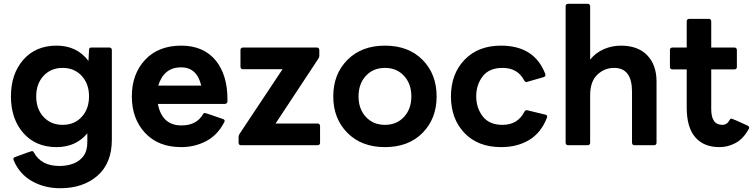

<svg xmlns="http://www.w3.org/2000/svg" viewBox="-20 -770 3993 1018"><path d="M299 228Q216 228 149.5 190.5Q83 153 52 79L51 73Q51 66 59 63Q146 31 149 31Q156 31 160 39Q199 110 295 110Q335 110 368.5 97.5Q402 85 422.5 57.5Q443 30 443 -16V-63Q382 10 280 10Q169 10 103.5 -65Q38 -140 38 -259Q38 -378 103.5 -453Q169 -528 280 -528Q388 -528 449 -447L452 -505Q452 -518 464 -518H560Q572 -518 573 -505V-29Q573 95 497 161.5Q421 228 299 228ZM312 -108Q374 -108 413 -150Q452 -192 452 -259Q452 -326 413 -368Q374 -410 312 -410Q250 -410 211 -368Q172 -326 172 -259Q172 -192 211 -150Q250 -108 312 -108Z M941 10Q819 10 749 -65.5Q679 -141 679 -259Q679 -377 749 -452.5Q819 -528 941 -528Q1060 -528 1125 -448Q1186 -371 1186 -244V-232Q1184 -219 1172 -219H817Q839 -105 942 -105Q1022 -105 1056 -164Q1060 -171 1067 -171Q1070 -171 1162 -139Q1171 -136 1171 -129Q1171 -126 1169 -122Q1134 -54 1073.5 -22Q1013 10 941 10ZM1047 -316Q1024 -413 940 -413Q849 -413 819 -316Z M1664 0H1258Q1246 0 1245 -13V-44Q1245 -53 1250 -60L1478 -403H1268Q1256 -403 1255 -416V-505Q1255 -517 1268 -518H1660Q1672 -518 1673 -505V-475Q1673 -466 1668 -459L1441 -115H1664Q1676 -115 1677 -102V-13Q1677 -1 1664 0Z M2021 10Q1897 10 1822 -65.5Q1747 -141 1747 -259Q1747 -377 1822 -452.5Q1897 -528 2021 -528Q2146 -528 2220.5 -452.5Q2295 -377 2295 -259Q2295 -141 2220.5 -65.5Q2146 10 2021 10ZM2021 -108Q2083 -108 2122 -150Q2161 -192 2161 -259Q2161 -326 2122 -368Q2083 -410 2021 -410Q1959 -410 1920 -368Q1881 -326 1881 -259Q1881 -192 1920 -150Q1959 -108 2021 -108Z M2637 10Q2514 10 2442.5 -65Q2371 -140 2371 -259Q2371 -378 2443 -453Q2515 -528 2636 -528Q2814 -528 2871 -378L2872 -372Q2872 -364 2862 -361L2772 -335Q2764 -335 2759 -344Q2725 -410 2644 -410Q2574 -410 2539.5 -365.5Q2505 -321 2505 -259Q2505 -198 2539.5 -153Q2574 -108 2644 -108Q2725 -108 2760 -177Q2765 -186 2773 -186L2872 -162Q2881 -160 2881 -152L2880 -146Q2849 -66 2786 -28Q2723 10 2637 10Z M3448 0H3344Q3332 0 3331 -13V-284Q3331 -410 3236 -410Q3185 -410 3147 -374Q3109 -338 3109 -264V-13Q3109 -1 3096 0H2992Q2980 0 2979 -13V-737Q2979 -749 2992 -750H3096Q3108 -750 3109 -737V-454Q3139 -491 3182 -509.5Q3225 -528 3272 -528Q3362 -528 3411.5 -477Q3461 -426 3461 -337V-13Q3461 -1 3448 0Z M3795 10Q3711 10 3666 -42.5Q3621 -95 3621 -200V-402H3545Q3533 -402 3532 -415V-505Q3532 -517 3545 -518H3621V-657Q3621 -669 3634 -670H3738Q3750 -670 3751 -657V-518H3874Q3886 -518 3887 -505V-415Q3887 -403 3874 -402H3751V-192Q3751 -108 3809 -108Q3835 -108 3848 -133Q3852 -141 3859 -141Q3863 -141 3944 -104Q3952 -100 3952 -94Q3952 -89 3948 -83Q3920 -33 3879.5 -11.5Q3839 10 3795 10Z"/></svg>

Font: YamahaIndonesia935. App
Style: Bold
Weight: 700
Designer: Dalton Maag Ltd
Foundry: Dalton Maag Ltd
Version: Version 1.002; January 01, 2024; Regular/Italic